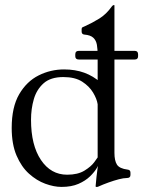

<svg xmlns="http://www.w3.org/2000/svg" viewBox="-20 -724 580 755"><path d="M290 -490Q276 -490 276 -503V-510Q276 -524 290 -524H510Q523 -524 523 -510V-503Q523 -490 510 -490ZM222 11Q192 11 158 -1.5Q124 -14 94 -41Q64 -68 45 -112.5Q26 -157 26 -221Q26 -303 55.5 -353.5Q85 -404 132 -427.5Q179 -451 232 -451Q276 -451 311.5 -438Q347 -425 375 -400L364 -396V-506Q364 -531 361 -548Q358 -565 347 -575.5Q336 -586 312 -588Q301 -589 301 -600V-610Q301 -615 305 -617Q309 -619 314 -621Q343 -634 370.5 -651Q398 -668 420 -699Q424 -704 427 -704H428Q430 -704 430 -703V-123Q430 -92 440 -76.5Q450 -61 482 -57Q493 -56 493 -45V-36Q493 -24 479 -24Q466 -24 447 -19Q428 -14 407 -6.5Q386 1 366 10Q365 11 360 11H358Q356 11 356 8Q356 2 359.5 -29Q363 -60 368 -90H373Q371 -81 361.5 -64.5Q352 -48 334 -30.5Q316 -13 288.5 -1Q261 11 222 11ZM244 -37Q286 -37 312 -53Q338 -69 350.5 -86Q363 -103 364 -105V-314Q361 -335 346 -360Q331 -385 303 -403Q275 -421 229 -421Q179 -421 151.5 -396.5Q124 -372 113 -334Q102 -296 102 -253Q102 -153 141 -95Q180 -37 244 -37Z"/></svg>

Font: Young Serif Light
Style: Regular
Weight: 300
Designer: Bastien Sozeau
Foundry: NBR — Bastien Sozeau
Version: Version 5.001